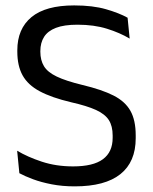

<svg xmlns="http://www.w3.org/2000/svg" viewBox="-20 -670 561 702"><path d="M253.3 11.4Q207.6 11.4 169.2 3.9Q130.8 -3.5 101 -14.6Q71.1 -25.7 50.8 -36.7L42.7 -118.9Q80.9 -96 133.1 -78.8Q185.3 -61.6 247.2 -61.6Q320.8 -61.6 356.3 -87.9Q391.9 -114.1 391.9 -166.3V-174.7Q391.9 -208.9 378 -230.9Q364 -252.8 330.9 -268Q297.7 -283.1 240.6 -296Q168.6 -313 125.2 -336.3Q81.9 -359.5 62.6 -394.5Q43.3 -429.4 43.3 -481.3V-485.9Q43.3 -564.6 95 -607.4Q146.7 -650.2 251.2 -650.2Q319.4 -650.2 367.8 -636.2Q416.2 -622.2 446.5 -605.2L454.1 -528.9Q418.4 -550.2 371.2 -564.9Q323.9 -579.7 263.2 -579.7Q214.3 -579.7 184.5 -568.2Q154.7 -556.7 141.1 -535.1Q127.5 -513.5 127.5 -483.1V-480.9Q127.5 -449.9 140.7 -428.1Q153.8 -406.2 187.2 -390.2Q220.5 -374.1 281.9 -359.2Q352.4 -342.4 394.9 -320.8Q437.4 -299.3 456.8 -264.9Q476.2 -230.6 476.2 -175.2V-164.7Q476.2 -78.1 420.3 -33.4Q364.4 11.4 253.3 11.4Z"/></svg>

Font: Anek Odia Medium
Style: Regular
Weight: 500
Designer: Yesha Goshar & Mahesh Sahu (Odia), Yesha Goshar (Latin)
Foundry: Ek Type
Version: Version 1.003